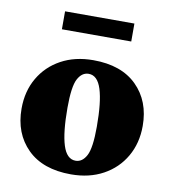

<svg xmlns="http://www.w3.org/2000/svg" viewBox="-75 -689 687 769"><g transform="rotate(10 269.0 -304.5)"><path d="M264 15Q149.5 15 86.8 -47.2Q24 -109.5 24 -210.5Q24 -281 55.5 -335.2Q87 -389.5 143.2 -420.2Q199.5 -451 274 -451Q388.5 -451 451.2 -388.8Q514 -326.5 514 -225.5Q514 -155.5 482.5 -101Q451 -46.5 394.8 -15.8Q338.5 15 264 15ZM273 -42Q300.5 -42 317 -73.2Q333.5 -104.5 333.5 -190.5Q333.5 -291 317.2 -342.5Q301 -394 265 -394Q237.5 -394 221 -363Q204.5 -332 204.5 -245.5Q204.5 -145 220.8 -93.5Q237 -42 273 -42ZM128 -551V-624H410V-551Z"/></g></svg>

Font: Newsreader Text ExtraBold
Style: Regular
Weight: 800
Designer: Hugues Gentile
Foundry: Production Type
Version: Version 1.001